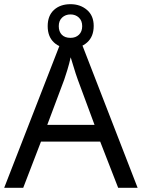

<svg xmlns="http://www.w3.org/2000/svg" viewBox="-20 -898 679 918"><path d="M545 0 459 -221H176L91 0H0L279 -717H360L638 0ZM352 -517Q349 -525 342 -546Q335 -567 328.5 -589.5Q322 -612 318 -624Q311 -593 302 -563.5Q293 -534 287 -517L206 -301H432ZM317 -667Q268 -667 238 -695Q208 -723 208 -773Q208 -823 238 -850.5Q268 -878 317 -878Q364 -878 396 -850.5Q428 -823 428 -774Q428 -723 396.5 -695Q365 -667 317 -667ZM317 -717Q342 -717 357.5 -732Q373 -747 373 -773Q373 -799 357 -814Q341 -829 317 -829Q293 -829 277 -814Q261 -799 261 -773Q261 -747 275.5 -732Q290 -717 317 -717Z"/></svg>

Font: Noto Sans Tagalog
Style: Regular
Weight: 400
Designer: Monotype Design Team
Foundry: Monotype Imaging Inc.
Version: Version 2.001; ttfautohint (v1.8.4.7-5d5b)